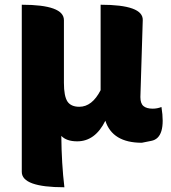

<svg xmlns="http://www.w3.org/2000/svg" viewBox="-20 -589 724 811"><path d="M252 202Q72 202 72 137V-569Q250 -569 250 -504V-239Q250 -183 265 -160Q280 -138 315 -138Q369 -138 405 -208V-569Q585 -569 583 -504L573 -179Q573 -152 586 -141Q599 -130 625 -130Q644 -130 662 -137Q683 -6 619 6L579 14Q455 14 425 -79Q382 8 306 8Q261 8 239 -15Q240 102 252 202Z"/></svg>

Font: Swei Half Moon CJK SC
Style: Black
Weight: 900
Version: Version 2.071